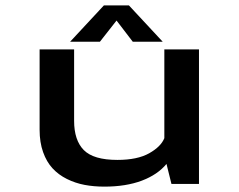

<svg xmlns="http://www.w3.org/2000/svg" viewBox="-20 -685 890 715"><path d="M586 -529.5H474.5L414 -608.5L352 -529.5H241L367 -665H460ZM368.5 10Q329 10 294.8 3.5Q260.5 -3 229.2 -18.5Q198 -34 175.8 -58Q153.5 -82 140.5 -118.5Q127.5 -155 127.5 -201.5V-501H256V-235Q256 -162.5 292.2 -126Q328.5 -89.5 417 -89.5Q491.5 -89.5 535.5 -114.2Q579.5 -139 592 -170.5V-501H721V0H618.5L600 -74.5Q567 -34.5 508 -12.2Q449 10 368.5 10Z"/></svg>

Font: League Mono Wide Medium
Style: Regular
Weight: 500
Width: 8
Designer: Tyler Finck
Foundry: The League of Moveable Type / Tyler Finck
Version: Version 2.210